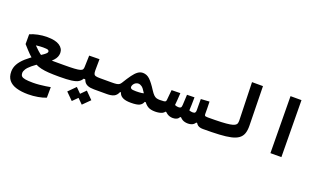

<svg xmlns="http://www.w3.org/2000/svg" viewBox="-92 -1289 3701 2203"><g transform="rotate(20 1758.0 -188.0)"><path d="M314.9 316.9Q231 316.9 170.4 298.8Q109.9 280.8 77.4 241.2Q44.9 201.7 44.9 137.2Q44.9 88.9 69.1 45.2Q93.3 1.5 142.3 -42.5Q191.4 -86.4 266.6 -135.3Q308.1 -162.1 329.8 -178Q351.6 -193.8 359.6 -203.6Q367.7 -213.4 367.7 -222.2Q367.7 -234.9 355 -241.5Q342.3 -248 294.4 -248Q258.8 -248 214.8 -242.4Q170.9 -236.8 139.6 -228.5L168.9 -280.8Q204.6 -245.1 224.9 -224.9Q245.1 -204.6 259.5 -191.4Q273.9 -178.2 291.5 -164.6Q305.7 -153.8 329.3 -148.2Q353 -142.6 388.4 -140.9Q423.8 -139.2 472.9 -139.2Q522 -139.2 586.9 -139.2Q625.5 -139.2 635 -120.8Q644.5 -102.5 644.5 -67.9Q644.5 -26.4 631.6 -10.7Q618.7 4.9 579.1 4.9Q506.8 4.9 453.6 1.5Q400.4 -2 360.1 -11.2Q319.8 -20.5 286.9 -37.6Q253.9 -54.7 221.7 -82.5Q197.8 -103 179.9 -120.4Q162.1 -137.7 142.1 -159.7Q122.1 -181.6 91.8 -215.3V-335Q134.3 -353.5 187.3 -364.7Q240.2 -376 299.8 -376Q400.4 -376 450.7 -342.3Q501 -308.6 501 -254.4Q501 -204.6 462.2 -162.4Q423.3 -120.1 351.6 -75.2Q281.2 -31.2 241.5 2Q201.7 35.2 185.3 61.3Q168.9 87.4 168.9 109.9Q168.9 133.3 181.2 147Q193.4 160.6 226.6 166.7Q259.8 172.9 321.8 172.9Q358.9 172.9 398.7 169.2Q438.5 165.5 473.9 160.2Q509.3 154.8 532.7 150.4L531.7 279.3Q493.2 295.9 433.8 306.4Q374.5 316.9 314.9 316.9Z M580.1 4.9 585.9 -139.2Q667 -139.2 713.9 -142.1Q760.7 -145 782.7 -151.6Q804.7 -158.2 811.3 -169.7Q817.9 -181.2 818.4 -198.7L822.8 -340.3L948.2 -342.3L946.8 -206.5Q946.8 -178.2 941.4 -153.1Q936 -127.9 925.8 -107.2Q915.5 -86.4 900.4 -69.8H854Q838.9 -42.5 811.8 -26.1Q784.7 -9.8 730.7 -2.4Q676.8 4.9 580.1 4.9ZM1166 4.9Q1144 4.9 1112.8 4.9Q1081.5 4.9 1052.5 4.9Q1023.4 4.9 1007.3 4.9Q960 4.9 930.9 -6.6Q901.9 -18.1 886.5 -42Q871.1 -65.9 863.8 -102.1L946.8 -206.5Q946.8 -178.2 952.6 -163.6Q958.5 -148.9 975.8 -144Q993.2 -139.2 1028.3 -139.2Q1060.5 -139.2 1096.2 -139.2Q1131.8 -139.2 1171.9 -139.2Q1190.4 -139.2 1199.5 -124Q1208.5 -108.9 1208.5 -75.7Q1208.5 -34.2 1196 -14.6Q1183.6 4.9 1166 4.9ZM935.1 217.8 849.1 132.3 935.1 45.9 1021 132.3ZM813 217.8 727.1 132.3 813 45.9 898.9 132.3Z M1163.1 4.9Q1149.9 4.9 1143.8 -9.3Q1137.7 -23.4 1137.7 -56.2Q1137.7 -69.8 1141.4 -89.4Q1145 -108.9 1152.8 -124Q1160.6 -139.2 1171.9 -139.2Q1207 -139.2 1227.8 -142.1Q1248.5 -145 1261 -153.3Q1273.4 -161.6 1283.2 -177.7Q1321.8 -241.2 1352.1 -282.7Q1382.3 -324.2 1410.6 -344.7Q1439 -365.2 1471.7 -365.2Q1519.5 -365.2 1557.4 -329.1Q1595.2 -293 1644 -215.8Q1665.5 -182.6 1682.6 -166Q1699.7 -149.4 1717.3 -144.3Q1734.9 -139.2 1757.8 -139.2Q1776.4 -139.2 1785.4 -121.1Q1794.4 -103 1794.4 -65.9Q1794.4 -24.4 1782 -9.8Q1769.5 4.9 1752 4.9Q1696.8 4.9 1664.8 -13.9Q1632.8 -32.7 1608.9 -69.6Q1585 -106.4 1552.7 -159.7Q1527.8 -201.7 1506.8 -216.8Q1485.8 -231.9 1464.4 -231.9Q1449.7 -231.9 1437.5 -225.8Q1425.3 -219.7 1416.3 -210.2Q1407.2 -200.7 1402.1 -189.2Q1397 -177.7 1397 -167Q1397 -154.8 1409.2 -147Q1421.4 -139.2 1467.3 -139.2Q1506.3 -139.2 1536.6 -143.3Q1566.9 -147.5 1602.5 -161.1L1631.3 -59.6H1603Q1591.8 -26.9 1560.8 -11Q1529.8 4.9 1456.1 4.9Q1396 4.9 1363 -9.8Q1330.1 -24.4 1316.9 -50.3Q1303.7 -76.2 1303.7 -109.9L1328.6 -90.8Q1326.2 -85 1323.5 -79.6Q1320.8 -74.2 1317.9 -68.8H1299.3Q1281.2 -25.9 1249.8 -10.5Q1218.3 4.9 1163.1 4.9Z M1968.8 4.9Q1929.7 4.9 1899.9 -14.6Q1870.1 -34.2 1843.3 -73.2L1897 -167Q1927.7 -150.4 1947.5 -142.3Q1967.3 -134.3 1986.8 -134.3Q2005.4 -134.3 2014.4 -141.4Q2023.4 -148.4 2024.9 -174.8Q2026.4 -206.5 2028.1 -238.3Q2029.8 -270 2031.2 -301.8L2122.1 -303.7Q2121.6 -259.8 2120.6 -214.4Q2119.6 -168.9 2117.2 -128.9Q2115.2 -97.7 2105 -74.2Q2094.7 -50.8 2083 -35.2H2044.4Q2035.2 -14.6 2015.1 -4.9Q1995.1 4.9 1968.8 4.9ZM1752 4.9 1757.8 -139.2Q1792 -139.2 1807.9 -141.4Q1823.7 -143.6 1828.9 -150.1Q1834 -156.7 1835 -169.4Q1837.9 -199.7 1840.8 -230.5Q1843.8 -261.2 1846.7 -291.5L1953.1 -293.5Q1951.2 -251.5 1948 -209.2Q1944.8 -167 1940.4 -125Q1937.5 -95.7 1925.8 -73Q1914.1 -50.3 1896.5 -35.2H1865.2Q1856.4 -21 1838.9 -12.2Q1821.3 -3.4 1798.8 0.7Q1776.4 4.9 1752 4.9ZM2154.8 4.9Q2112.8 4.9 2085.9 -10.5Q2059.1 -25.9 2036.6 -60.1L2076.2 -161.1Q2100.1 -148.9 2120.4 -141.6Q2140.6 -134.3 2160.6 -134.3Q2182.6 -134.3 2189.9 -143.8Q2197.3 -153.3 2197.3 -173.3Q2197.3 -200.7 2196.8 -235.6Q2196.3 -270.5 2196.8 -310.1L2300.8 -316.9Q2302.2 -273.9 2302.7 -240.5Q2303.2 -207 2303.2 -168.9Q2303.2 -157.2 2298.8 -134Q2294.4 -110.8 2286.1 -85Q2277.8 -59.1 2265.1 -38.1H2239.7Q2226.1 -15.6 2204.1 -5.4Q2182.1 4.9 2154.8 4.9ZM2337.9 4.9Q2295.4 4.9 2272.7 -12.5Q2250 -29.8 2235.8 -72.3L2303.2 -168.9Q2303.2 -157.2 2305.9 -150.6Q2308.6 -144 2317.1 -141.6Q2325.7 -139.2 2343.8 -139.2Q2362.3 -139.2 2371.3 -124Q2380.4 -108.9 2380.4 -75.7Q2380.4 -34.2 2367.9 -14.6Q2355.5 4.9 2337.9 4.9Z M2337.9 4.9Q2323.7 4.9 2316.7 -12.5Q2309.6 -29.8 2309.6 -70.8Q2309.6 -110.4 2319.3 -124.8Q2329.1 -139.2 2343.8 -139.2Q2442.9 -139.2 2507.8 -142.1Q2572.8 -145 2611.1 -151.4Q2649.4 -157.7 2667.7 -168Q2686 -178.2 2691.2 -193.6Q2696.3 -209 2695.8 -229.5L2682.6 -693.4H2816.4L2825.7 -213.4Q2826.7 -155.8 2812.7 -116.9Q2798.8 -78.1 2765.6 -54Q2732.4 -29.8 2676 -17.1Q2619.6 -4.4 2536.1 0.2Q2452.6 4.9 2337.9 4.9Z M3159.7 0 3152.8 -693.4H3286.6L3293.5 0Z"/></g></svg>

Font: Cascadia Code
Style: Regular
Weight: 400
Monospace: yes
Designer: Aaron Bell
Foundry: Saja Typeworks
Version: Version 2106.017